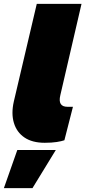

<svg xmlns="http://www.w3.org/2000/svg" viewBox="-46 -724 439 987"><path d="M184 10Q120 10 80 -17Q40 -44 25.5 -92Q11 -140 25 -202L143 -704H373L264 -234Q250 -175 301 -175H329L285 -3Q271 2 245.5 6Q220 10 184 10ZM241 47 121 243H-26L43 47Z"/></svg>

Font: Prodigy Sans Black
Style: Italic
Weight: 900
Italic angle: -13°
Designer: Wei Huang
Foundry: Wei Huang
Version: Version 1.003; ttfautohint (v1.8.3)